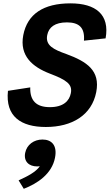

<svg xmlns="http://www.w3.org/2000/svg" viewBox="-20 -762 669 1171"><path d="M492 -514 624 -528C650.5 -673.5 563.5 -741.5 410 -741.5C245 -741.5 147 -676.5 122 -548C97.5 -420 180 -353 284 -313C386 -274 423 -248.5 412 -193.5C403 -146.5 366.5 -108.5 284 -108.5C201 -108.5 162 -148.5 164.5 -229L28.5 -208C12 -51.5 108 12.5 259.5 12.5C419.5 12.5 539.5 -59.5 567 -200.5C592.5 -332 509.5 -386.5 384.5 -432.5C307 -460 255.5 -484.5 268 -548C277.5 -596.5 315.5 -625.5 388 -625.5C459 -625.5 498.5 -596.5 492 -514ZM206.5 253C212 253 217.5 252.5 223 252C195.5 290 145.5 314 93.5 338L125 389.5C209 357 296.5 298.5 315.5 200C330.5 124 294.5 89 239 89C187 89 143.5 120 133.5 170.5C123.5 222 156 253 206.5 253Z"/></svg>

Font: Monaspace Neon
Style: Bold Italic
Weight: 700
Italic angle: -11°
Designer: Riley Cran & the Lettermatic Team
Foundry: Lettermatic
Version: Version 1.200 (Monaspace Neon)